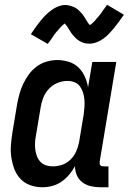

<svg xmlns="http://www.w3.org/2000/svg" viewBox="-20 -781 542 809"><path d="M159 8Q132 8 108 -0.5Q84 -9 67 -26.5Q50 -44 41 -67.5Q32 -91 28 -116.5Q24 -142 26 -168.5Q28 -195 32 -221L52 -341Q56 -363 62 -385Q68 -407 78 -428Q88 -449 102 -468Q116 -487 135 -501Q154 -515 176.5 -521.5Q199 -528 221 -528Q246 -528 270 -520.5Q294 -513 310.5 -497Q327 -481 337 -459Q347 -437 351 -413L369 -520H470L400 -100Q400 -96 400 -92Q400 -88 402.5 -85Q405 -82 409 -81Q413 -80 418 -80H437V8H403Q382 8 362.5 3.5Q343 -1 327.5 -12.5Q312 -24 304 -42Q296 -60 296 -81Q286 -62 271.5 -45Q257 -28 239 -15.5Q221 -3 200 2.5Q179 8 159 8ZM202 -80Q222 -80 241.5 -86.5Q261 -93 276.5 -108Q292 -123 300.5 -142Q309 -161 313 -181L333 -301Q335 -316 336 -332Q337 -348 335.5 -363Q334 -378 329.5 -392Q325 -406 316.5 -417.5Q308 -429 294 -434.5Q280 -440 264 -440Q243 -440 222 -431.5Q201 -423 185.5 -406Q170 -389 162 -368.5Q154 -348 151 -327L131 -207Q128 -192 127.5 -177.5Q127 -163 129 -149Q131 -135 136 -122Q141 -109 150.5 -99Q160 -89 173.5 -84.5Q187 -80 202 -80ZM181 -596 110 -637Q122 -655 132.5 -669.5Q143 -684 153 -696Q163 -708 173 -718Q183 -728 196.5 -738Q210 -748 225.5 -754Q241 -760 256 -760Q261 -760 265.5 -759Q270 -758 274.5 -757Q279 -756 283 -754.5Q287 -753 292 -751Q297 -749 300.5 -746.5Q304 -744 307.5 -741.5Q311 -739 314 -735.5Q317 -732 320.5 -728.5Q324 -725 327 -721.5Q330 -718 332 -714.5Q334 -711 336.5 -707.5Q339 -704 341 -700.5Q343 -697 346 -692Q349 -687 352 -683Q355 -679 358 -676Q361 -673 361 -671Q360 -671 358.5 -671.5Q357 -672 356 -672H355L358 -675Q362 -677 365 -679.5Q368 -682 370.5 -684.5Q373 -687 375 -689Q377 -691 379 -693Q381 -695 382.5 -697Q384 -699 386 -701.5Q388 -704 390.5 -706.5Q393 -709 395 -711.5Q397 -714 399.5 -717Q402 -720 404.5 -723Q407 -726 409 -729.5Q411 -733 413.5 -736.5Q416 -740 419 -744Q422 -748 425 -752Q428 -756 431 -761L502 -719Q490 -702 479.5 -687.5Q469 -673 459 -661Q449 -649 439 -638.5Q429 -628 416 -618.5Q403 -609 387.5 -603Q372 -597 357 -597Q352 -597 347 -597.5Q342 -598 337.5 -599Q333 -600 329 -601.5Q325 -603 320 -605.5Q315 -608 311.5 -610.5Q308 -613 304.5 -615.5Q301 -618 298 -621.5Q295 -625 291.5 -628.5Q288 -632 285 -635.5Q282 -639 280 -642.5Q278 -646 275.5 -649.5Q273 -653 271 -656.5Q269 -660 266 -665Q263 -670 260 -673.5Q257 -677 254 -680.5Q251 -684 251 -685V-686Q252 -686 253.5 -685.5Q255 -685 256 -685H257L254 -683Q250 -680 247 -677.5Q244 -675 241 -672Q238 -669 236.5 -667.5Q235 -666 233 -664Q231 -662 229.5 -660Q228 -658 226 -655.5Q224 -653 221.5 -650.5Q219 -648 217 -645.5Q215 -643 212.5 -640Q210 -637 207.5 -633.5Q205 -630 203 -627Q201 -624 198.5 -620Q196 -616 193.5 -612.5Q191 -609 187.5 -604.5Q184 -600 181 -596Z"/></svg>

Font: Iosevka Term Curly Semibold
Style: Italic
Weight: 600
Italic angle: -9°
Designer: Belleve Invis
Foundry: Belleve Invis
Version: Version 32.3.0